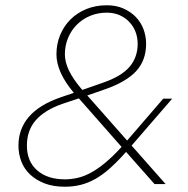

<svg xmlns="http://www.w3.org/2000/svg" viewBox="-20 -698 712 728"><path d="M226 10Q182 10 149.5 -2.5Q117 -15 94.5 -36Q72 -57 61 -85.5Q50 -114 50 -146Q50 -209 89.5 -255Q129 -301 210 -329L260 -346Q225 -388 209.5 -424Q194 -460 194 -492Q194 -531 208 -565Q222 -599 247 -624Q272 -649 307 -663.5Q342 -678 385 -678Q420 -678 447.5 -666Q475 -654 494.5 -634Q514 -614 524 -587.5Q534 -561 534 -532Q534 -469 496 -428Q458 -387 377 -359L311 -336L462 -165L599 -324H633L479 -146L608 0H566L458 -122Q426 -86 397.5 -60.5Q369 -35 341.5 -19.5Q314 -4 285.5 3Q257 10 226 10ZM226 -18Q251 -18 276 -24Q301 -30 327 -44.5Q353 -59 381 -82.5Q409 -106 441 -141L279 -325L216 -304Q150 -281 116 -242.5Q82 -204 82 -146Q82 -86 121 -52Q160 -18 226 -18ZM385 -650Q351 -650 322 -638Q293 -626 271.5 -604.5Q250 -583 238 -554Q226 -525 226 -492Q226 -463 241.5 -430.5Q257 -398 292 -357L372 -385Q441 -409 471.5 -445Q502 -481 502 -532Q502 -556 494 -577Q486 -598 470.5 -614.5Q455 -631 433.5 -640.5Q412 -650 385 -650Z"/></svg>

Font: Celebes Thin
Style: Italic
Weight: 250
Italic angle: -10°
Designer: Anugrah Pasau
Foundry: Lafontype
Version: Version 1.000; ttfautohint (v1.8.4)